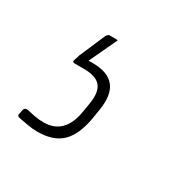

<svg xmlns="http://www.w3.org/2000/svg" viewBox="-94 -71 322 326"><g transform="rotate(30 66.5 91.5)"><path d="M13 193Q4 193 -5 191.5Q-14 190 -24 188Q-30 187 -29 183L-27 173Q-25 168 -20 169Q-11 171 -3 172.5Q5 174 14 174Q55 174 63 125L66 107Q70 83 61 72Q52 61 28 61H10Q6 61 6 58Q7 55 8 51.5Q9 48 10 45L32 -6Q35 -10 37 -10H50Q52 -10 53 -9.5Q54 -9 52 -6L28 45H36Q66 45 78.5 60.5Q91 76 86 107L83 126Q77 161 60.5 177Q44 193 13 193Z"/></g></svg>

Font: Sofia Sans Condensed Thin
Style: Italic
Weight: 250
Italic angle: -9°
Version: Version 4.100